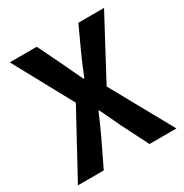

<svg xmlns="http://www.w3.org/2000/svg" viewBox="-167 -855 946 987"><g transform="rotate(-30 306.0 -361.5)"><path d="M13.7 0 216.8 -373 26.4 -722.7H186.5L258.8 -574.2Q267.6 -556.6 284.7 -519Q301.8 -481.4 312.5 -460H317.4Q343.8 -526.4 365.2 -574.2L433.6 -722.7H585.9L395.5 -366.2L598.6 0H438.5L357.4 -160.2Q347.7 -179.7 329.1 -220.7Q310.5 -258.8 300.8 -279.3H296.9Q266.6 -207 244.1 -160.2L167 0Z"/></g></svg>

Font: Bpmf GenYo Gothic B
Style: B
Weight: 700
Foundry: But Ko
Version: Version 1.320